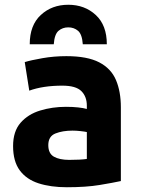

<svg xmlns="http://www.w3.org/2000/svg" viewBox="-20 -776 593 807"><path d="M261 11Q193 11 142 -5.5Q91 -22 63 -60Q35 -98 35 -162Q35 -224 66.5 -260Q98 -296 149 -311.5Q200 -327 257 -327Q286 -327 308.5 -324.5Q331 -322 345 -318V-332Q345 -370 322 -393Q299 -416 242 -416Q161 -416 103 -395L84 -515Q110 -523 158.5 -531.5Q207 -540 259 -540Q347 -540 397 -514Q447 -488 467.5 -439.5Q488 -391 488 -325V-15Q456 -8 399 1.5Q342 11 261 11ZM271 -104Q293 -104 313 -105Q333 -106 345 -108V-221Q336 -223 318 -225Q300 -227 285 -227Q243 -227 213 -215Q183 -203 183 -166Q183 -131 206.5 -117.5Q230 -104 271 -104ZM105 -590Q105 -670 151.5 -713Q198 -756 267 -756Q336 -756 382.5 -713Q429 -670 429 -590H328Q325 -632 308 -646.5Q291 -661 267 -661Q243 -661 226 -646.5Q209 -632 206 -590Z"/></svg>

Font: Ubuntu Sans ExtraBold
Style: Regular
Weight: 800
Designer: Dalton Maag Ltd
Foundry: Dalton Maag Ltd
Version: Version 1.006; ttfautohint (v1.8.4.7-5d5b)